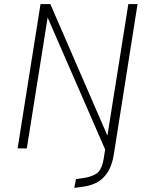

<svg xmlns="http://www.w3.org/2000/svg" viewBox="-20 -725 723 938"><path d="M343 193 351 150 386 145Q425 140 452 122.5Q479 105 488 41L501 -43L497 13L212 -641H213L111 0H66L178 -705H226L504 -64H505L607 -705H652L535 36Q529 70 517 96Q505 122 485.5 142Q466 162 439.5 173Q413 184 379 188Z"/></svg>

Font: Nunito Sans 7pt Condensed ExtraLight
Style: Italic
Weight: 250
Width: 3
Italic angle: -9°
Designer: Vernon Adams
Foundry: Vernon Adams
Version: Version 3.101;gftools[0.9.27]